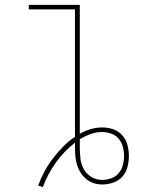

<svg xmlns="http://www.w3.org/2000/svg" viewBox="-20 -755 640 794"><path d="M157 19 138 12Q149 -18 164 -46Q179 -74 198.5 -99.5Q218 -125 240.5 -148Q263 -171 290 -189Q290 -192 290 -195Q290 -198 290 -201V-716H99V-735H310V-202Q331 -214 355 -221Q379 -228 403 -228Q426 -228 448 -220.5Q470 -213 485.5 -195.5Q501 -178 507 -155.5Q513 -133 513 -110Q513 -87 507 -64Q501 -41 485.5 -24Q470 -7 447.5 0.5Q425 8 402 8Q382 8 363.5 1Q345 -6 331 -19.5Q317 -33 308 -50.5Q299 -68 295 -87Q291 -106 290.5 -125.5Q290 -145 290 -165Q244 -129 210.5 -82Q177 -35 157 19ZM402 -11Q421 -11 439.5 -17.5Q458 -24 470.5 -38.5Q483 -53 488 -72Q493 -91 493 -110Q493 -129 488 -148Q483 -167 470.5 -181.5Q458 -196 439.5 -202.5Q421 -209 402 -209Q377 -209 354 -200.5Q331 -192 310 -179Q310 -171 310 -163Q310 -155 310 -147Q310 -123 312.5 -100Q315 -77 326 -56.5Q337 -36 357.5 -23.5Q378 -11 402 -11Z"/></svg>

Font: Iosevka Curly Slab ThEx
Style: Regular
Weight: 100
Width: 7
Monospace: yes
Designer: Belleve Invis
Foundry: Belleve Invis
Version: Version 11.1.0; ttfautohint (v1.8.3)